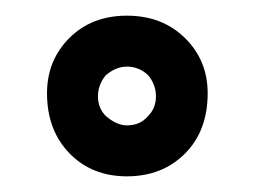

<svg xmlns="http://www.w3.org/2000/svg" viewBox="-20 -744 325 245"><path d="M40 -625Q40 -667 68.5 -695.5Q97 -724 142 -724Q187 -724 216 -695.5Q245 -667 245 -625Q245 -577 216 -548Q187 -519 142 -519Q97 -519 68.5 -548.5Q40 -578 40 -625ZM115 -648Q105 -636 105 -621Q105 -606 115 -596Q129 -584 142 -584Q159 -584 169 -596Q179 -606 179 -621Q179 -636 169 -648Q164 -653 157 -656Q150 -659 142 -659Q128 -659 115 -648Z"/></svg>

Font: PTCRaleway
Style: Bold
Weight: 700
Designer: Matt McInerney, Pablo Impallari, Rodrigo Fuenzalida
Foundry: Matt McInerney, Pablo Impallari, Rodrigo Fuenzalida
Version: Version 3.000g; ttfautohint (v1.5) -l 8 -r 28 -G 28 -x 14 -D